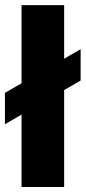

<svg xmlns="http://www.w3.org/2000/svg" viewBox="-30 -748 343 768"><path d="M226.6 -727.5H56.2V-415L-10.3 -376.5V-251L56.2 -289.6V0H226.6V-387.7L292.5 -425.8V-551.3L226.6 -513.2Z"/></svg>

Font: Inter ExtraBold
Style: Regular
Weight: 800
Designer: Rasmus Andersson
Foundry: rsms
Version: Version 4.001;git-9221beed3